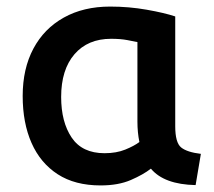

<svg xmlns="http://www.w3.org/2000/svg" viewBox="-20 -553 650 584"><path d="M286 11Q208 11 155.5 -23Q103 -57 76 -118Q49 -179 49 -261Q49 -344 81.5 -405Q114 -466 174 -499.5Q234 -533 315 -533Q372 -533 426 -523.5Q480 -514 513 -503V-169Q513 -119 531 -104.5Q549 -90 591 -85L575 10Q527 9 493 -3.5Q459 -16 439 -40Q416 -22 378 -5.5Q340 11 286 11ZM298 -87Q334 -87 361 -98Q388 -109 404 -121Q398 -150 398 -183V-425Q388 -427 367.5 -431Q347 -435 318 -435Q247 -435 206.5 -388Q166 -341 166 -258Q166 -182 198 -134.5Q230 -87 298 -87Z"/></svg>

Font: Ubuntu Sans SemiBold
Style: Regular
Weight: 600
Designer: Dalton Maag Ltd
Foundry: Dalton Maag Ltd
Version: Version 1.006; ttfautohint (v1.8.4.7-5d5b)